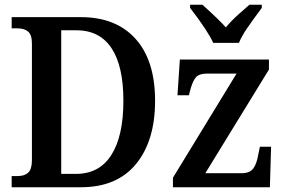

<svg xmlns="http://www.w3.org/2000/svg" viewBox="-20 -786 1195 806"><path d="M29 -47H55Q83 -47 98.5 -61.5Q114 -76 114 -114V-603Q114 -640 98 -653.5Q82 -667 53 -667H29V-714H320Q467 -714 549 -623Q631 -532 631 -363Q631 -195 551 -97.5Q471 0 320 0H29ZM299 -56Q397 -56 447.5 -135.5Q498 -215 498 -363Q498 -509 448 -584Q398 -659 300 -659H237V-56ZM706 -40 973 -477H847Q816 -477 802 -461Q788 -445 777 -402L773 -386H725L735 -536H1109V-494L842 -59H996Q1028 -59 1043 -78.5Q1058 -98 1065 -141L1071 -170H1118L1113 0H706ZM778 -753V-766H830Q903 -700 928 -671Q951 -699 986 -730Q1021 -761 1027 -766H1079V-753Q1039 -699 1017 -667Q995 -635 983 -606H875Q854 -654 778 -753Z"/></svg>

Font: Noto Serif NarrowSemiBold
Style: Regular
Weight: 600
Width: 4
Designer: Monotype Design Team
Foundry: Monotype Imaging Inc.
Version: Version 1.001